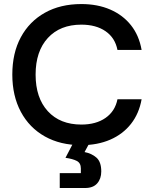

<svg xmlns="http://www.w3.org/2000/svg" viewBox="-20 -705 736 948"><path d="M381.7 11.7Q278.3 11.7 201.7 -31.2Q125 -74.2 82.9 -152.9Q40.8 -231.7 40.8 -336.7Q40.8 -443.3 82.9 -521.2Q125 -599.2 201.7 -642.1Q278.3 -685 381.7 -685Q461.7 -685 524.2 -657.9Q586.7 -630.8 626.7 -580.4Q666.7 -530 679.2 -458.3H560Q548.3 -518.3 501.2 -550.8Q454.2 -583.3 381.7 -583.3Q276.7 -583.3 216.2 -517.5Q155.8 -451.7 155.8 -336.7Q155.8 -221.7 216.2 -155.8Q276.7 -90 381.7 -90Q454.2 -90 501.2 -122.9Q548.3 -155.8 560 -215H679.2Q666.7 -144.2 626.7 -93.3Q586.7 -42.5 524.2 -15.4Q461.7 11.7 381.7 11.7ZM275 223.3V150H379.2V126.7Q379.2 100 359.2 89.6Q339.2 79.2 303.3 74.2L355 -25H435.8L397.5 45.8Q432.5 52.5 456.3 73.3Q480 94.2 480 141.7Q480 177.5 460 200.4Q440 223.3 400 223.3Z"/></svg>

Font: Funnel Display Medium
Style: Regular
Weight: 500
Designer: NORD ID, Kristian Moeller
Foundry: Dicotype
Version: Version 1.000